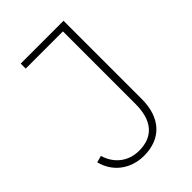

<svg xmlns="http://www.w3.org/2000/svg" viewBox="-210 -790 894 894"><g transform="rotate(-45 237.5 -343.0)"><path d="M96 -698V-665H341V-186C341 -80 293 -21 200 -21C124 -21 74 -68 56 -130L23 -121C42 -42 110 12 199 12C309 12 378 -57 378 -183V-698Z"/></g></svg>

Font: IBM Plex Thai ExtraLight
Style: Regular
Weight: 200
Designer: Mike Abbink, Paul van der Laan, Pieter van Rosmalen, Ben Mitchell, Mark Frömberg
Foundry: Bold Monday
Version: Version 1.0